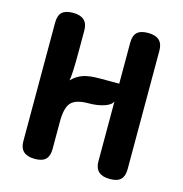

<svg xmlns="http://www.w3.org/2000/svg" viewBox="-106 -808 871 914"><g transform="rotate(15 329.0 -351.5)"><path d="M146 8Q72 8 72 -59V-644Q72 -679 89 -695Q106 -711 143 -711Q216 -711 216 -644V-544Q216 -420 209 -396Q235 -422 265 -432Q295 -442 344 -442H442V-644Q442 -679 459 -695Q476 -711 513 -711Q586 -711 586 -644V-59Q586 -25 569.5 -8.5Q553 8 516 8Q442 8 442 -59V-355Q436 -337 403 -325.5Q370 -314 326 -314Q263 -314 239.5 -288.5Q216 -263 216 -195V-59Q216 -25 199.5 -8.5Q183 8 146 8Z"/></g></svg>

Font: Madimi One
Style: Regular
Weight: 400
Designer: Taurai Valerie Mtake, Mirko Velimirovic
Foundry: TaVaTake
Version: Version 1.000; ttfautohint (v1.8.4.7-5d5b)